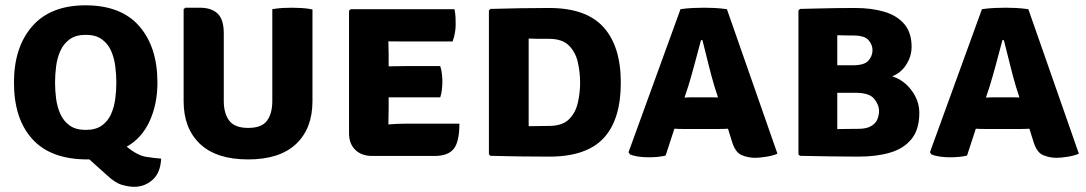

<svg xmlns="http://www.w3.org/2000/svg" viewBox="-20 -585 4082 722"><path d="M32.5 -274.5Q32.5 -407.5 101.2 -486.2Q170 -565 301.5 -565Q435.5 -565 503.8 -486.5Q572 -408 572 -274.5Q572 -194 542.8 -129.8Q513.5 -65.5 456.5 -33.5Q497 0 530.8 5Q564.5 10 586 11.5Q583.5 64.5 554 91Q524.5 117.5 484.5 117.5Q465 117.5 439 110.2Q413 103 383.5 75L316 14.5Q312.5 14.5 309 14.5Q171 14.5 101.8 -61.8Q32.5 -138 32.5 -274.5ZM187 -274.5Q187 -245 191 -214Q195 -183 207 -156.2Q219 -129.5 242 -113Q265 -96.5 302.5 -96.5Q340 -96.5 363 -113Q386 -129.5 397.8 -156.2Q409.5 -183 413.5 -214Q417.5 -245 417.5 -274.5Q417.5 -304 413.5 -335.5Q409.5 -367 397.8 -393.8Q386 -420.5 363 -437.2Q340 -454 302.5 -454Q265 -454 242 -437.2Q219 -420.5 207 -393.8Q195 -367 191 -335.5Q187 -304 187 -274.5Z M1155 -204.5Q1155 -102 1093.5 -43.8Q1032 14.5 913 14.5Q794 14.5 732.2 -43.8Q670.5 -102 670.5 -204.5V-550L676.5 -556H731.5Q775 -556 798.2 -534Q821.5 -512 821.5 -460V-205.5Q821.5 -158 842.2 -131Q863 -104 913 -104Q964 -104 984 -131Q1004 -158 1004 -205.5V-550.5Q1023 -554 1043 -555Q1063 -556 1077.5 -556Q1091.5 -556 1114.2 -554.8Q1137 -553.5 1155 -549.5Z M1707.5 -120Q1707.5 -51.5 1686 -25Q1664.5 1.5 1614 1.5H1380Q1339.5 1.5 1316 -21.5Q1292.5 -44.5 1292.5 -84V-544.5L1298.5 -550.5H1689Q1692.5 -534 1693 -519Q1693.5 -504 1693.5 -491Q1693.5 -478.5 1690.8 -462Q1688 -445.5 1682 -429H1503Q1481.5 -429 1440.5 -429.5Q1440.5 -414.5 1441 -403.2Q1441.5 -392 1441.5 -376.5V-335.5Q1482 -336.5 1503 -336.5H1635.5Q1640 -323 1641.8 -306.5Q1643.5 -290 1643.5 -278.5Q1643.5 -265.5 1641.8 -248.8Q1640 -232 1635.5 -219H1503Q1494 -219 1477 -219Q1460 -219 1441.5 -219V-176.5Q1441.5 -159 1441 -147Q1440.5 -135 1440.5 -118V-117Q1457.5 -118.5 1472.2 -119.2Q1487 -120 1508.5 -120Z M2314.5 -274Q2314.5 -135 2249.8 -65.5Q2185 4 2045 4Q1986 4 1934.5 3.2Q1883 2.5 1824.5 1L1818.5 -5V-545.5L1824.5 -551.5Q1883 -553 1934.5 -554Q1986 -555 2045 -555Q2184 -555 2249.2 -483Q2314.5 -411 2314.5 -274ZM2161.5 -274Q2161.5 -311.5 2153.2 -349.5Q2145 -387.5 2120 -413.2Q2095 -439 2044.5 -439Q2022 -439 2005.5 -439Q1989 -439 1968 -440V-110.5Q1990 -110.5 2006 -111Q2022 -111.5 2044.5 -111.5Q2095 -111.5 2120 -136.8Q2145 -162 2153.2 -199.8Q2161.5 -237.5 2161.5 -274Z M2549.5 -100Q2541.5 -100 2532.8 -100.2Q2524 -100.5 2516 -101L2483 0Q2469 3.5 2452.8 5Q2436.5 6.5 2419 6.5Q2399.5 6.5 2380.2 3.8Q2361 1 2349 -4.5L2343.5 -12.5L2539 -550.5Q2563 -554 2586.2 -555Q2609.5 -556 2629 -556Q2646.5 -556 2667.2 -555Q2688 -554 2713.5 -550.5L2903.5 -7Q2886.5 0.5 2861 4.5Q2835.5 8.5 2819.5 8.5Q2793 8.5 2768.8 -1.8Q2744.5 -12 2732 -54.5L2717.5 -101Q2709 -100.5 2700.2 -100.2Q2691.5 -100 2683.5 -100ZM2569 -263.5 2554 -218Q2562 -218.5 2570.2 -218.8Q2578.5 -219 2586.5 -219H2651.5Q2659 -219 2666 -218.8Q2673 -218.5 2680 -218.5L2666.5 -260.5Q2655 -299 2643.2 -347Q2631.5 -395 2621.5 -434H2616Q2606 -396.5 2593.2 -348.8Q2580.5 -301 2569 -263.5Z M2988.5 -551.5Q3014.5 -552 3050.8 -553Q3087 -554 3125 -554.5Q3163 -555 3195.5 -555Q3257.5 -555 3305.5 -540.8Q3353.5 -526.5 3380.8 -494.2Q3408 -462 3408 -409Q3408 -374 3388.2 -342.5Q3368.5 -311 3335 -298Q3378.5 -284.5 3407.8 -245.2Q3437 -206 3437 -160.5Q3437 -98.5 3408 -62.5Q3379 -26.5 3327.5 -11.2Q3276 4 3208 4Q3156 4 3101.8 3Q3047.5 2 2988.5 1L2982.5 -4V-545.5ZM3188.5 -451.5Q3178.5 -451.5 3161 -451.8Q3143.5 -452 3128.5 -452.5V-339.5H3187.5Q3230.5 -339.5 3245.8 -357.2Q3261 -375 3261 -396Q3261 -417 3246 -434.2Q3231 -451.5 3188.5 -451.5ZM3128.5 -99.5Q3149 -100 3169.2 -100.2Q3189.5 -100.5 3206.5 -100.5Q3238.5 -100.5 3255.8 -110.8Q3273 -121 3279.2 -136.2Q3285.5 -151.5 3285.5 -167Q3285.5 -191.5 3267 -213.8Q3248.5 -236 3198 -236H3128.5Z M3683 -100Q3675 -100 3666.2 -100.2Q3657.5 -100.5 3649.5 -101L3616.5 0Q3602.5 3.5 3586.2 5Q3570 6.5 3552.5 6.5Q3533 6.5 3513.8 3.8Q3494.5 1 3482.5 -4.5L3477 -12.5L3672.5 -550.5Q3696.5 -554 3719.8 -555Q3743 -556 3762.5 -556Q3780 -556 3800.8 -555Q3821.5 -554 3847 -550.5L4037 -7Q4020 0.5 3994.5 4.5Q3969 8.5 3953 8.5Q3926.5 8.5 3902.2 -1.8Q3878 -12 3865.5 -54.5L3851 -101Q3842.5 -100.5 3833.8 -100.2Q3825 -100 3817 -100ZM3702.5 -263.5 3687.5 -218Q3695.5 -218.5 3703.8 -218.8Q3712 -219 3720 -219H3785Q3792.5 -219 3799.5 -218.8Q3806.5 -218.5 3813.5 -218.5L3800 -260.5Q3788.5 -299 3776.8 -347Q3765 -395 3755 -434H3749.5Q3739.5 -396.5 3726.8 -348.8Q3714 -301 3702.5 -263.5Z"/></svg>

Font: Signika Negative SC
Style: Bold
Weight: 700
Designer: Anna Giedryś
Foundry: Anna Giedryś
Version: Version 2.000; ttfautohint (v1.8.3) -l 8 -r 50 -G 200 -x 9 -